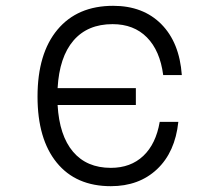

<svg xmlns="http://www.w3.org/2000/svg" viewBox="-20 -626 740 660"><path d="M361 14Q241 14 175 -67Q109 -148 109 -294Q109 -442 177.5 -524Q246 -606 369 -606Q472 -606 534.5 -543Q597 -480 605 -368H541Q530 -452 485 -497.5Q440 -543 367 -543Q281 -543 232.5 -486.5Q184 -430 178 -323H447V-265H178Q184 -160 231 -104.5Q278 -49 361 -49Q429 -49 472.5 -90Q516 -131 529 -207H593Q582 -103 520 -44.5Q458 14 361 14Z"/></svg>

Font: Martian Mono ExtraLight
Style: Regular
Weight: 200
Monospace: yes
Designer: Roman Shamin
Foundry: Evil Martians
Version: Version 1.000; ttfautohint (v1.8.4.7-5d5b)